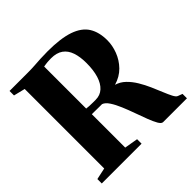

<svg xmlns="http://www.w3.org/2000/svg" viewBox="-189 -921 1092 1092"><g transform="rotate(-45 357.0 -375.0)"><path d="M28.5 0V-35.5L98.5 -50.5V-690L29.5 -707V-743H177Q208 -743 232.8 -744.8Q257.5 -746.5 283 -748Q308.5 -749.5 341.5 -749.5Q447 -749.5 509.8 -727.8Q572.5 -706 599.8 -662.5Q627 -619 627 -553.5Q627 -512 610.8 -469Q594.5 -426 561.8 -392.2Q529 -358.5 478.5 -343.5Q510 -334.5 535 -310.5Q560 -286.5 579.5 -254Q599 -221.5 614.2 -186.8Q629.5 -152 642 -121.2Q654.5 -90.5 665 -70.2Q675.5 -50 685.5 -46L713.5 -35.5V0H522Q509.5 0 497.2 -21.2Q485 -42.5 472 -76.5Q459 -110.5 445.2 -149.2Q431.5 -188 416.2 -224.2Q401 -260.5 384.2 -286Q367.5 -311.5 348.5 -318Q338.5 -318 327.8 -318Q317 -318 306.5 -318.2Q296 -318.5 285.8 -318.5Q275.5 -318.5 267 -318.5V-50L348.5 -36V0ZM340.5 -361Q376.5 -361 401.2 -383.5Q426 -406 438.8 -447.5Q451.5 -489 451.5 -545.5Q451.5 -596 439.2 -632.2Q427 -668.5 399.8 -688Q372.5 -707.5 327.5 -707.5Q309.5 -707.5 298.8 -706.5Q288 -705.5 281 -704.2Q274 -703 267 -702V-364Q275.5 -362.5 289.8 -361.8Q304 -361 318.2 -361Q332.5 -361 340.5 -361Z"/></g></svg>

Font: Merriweather 96pt ExtraBold
Style: Regular
Weight: 800
Version: Version 2.100